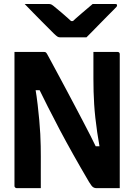

<svg xmlns="http://www.w3.org/2000/svg" viewBox="-20 -967 690 987"><path d="M189.8 0Q159.3 0 128 0Q96.7 0 65.4 0Q62.4 0 59.9 -1.5Q57.4 -3 55.9 -5.5Q54.4 -8 54.4 -11Q54.4 -84.3 54.4 -157Q54.4 -229.8 54.4 -302.6Q54.4 -375.3 54.4 -448.5Q54.4 -521.7 54.4 -594.2Q54.4 -620.6 54.4 -647.1Q54.4 -673.5 54.4 -700Q75.6 -700 103 -700Q130.4 -700 157.7 -700Q185 -700 205.4 -700Q211.1 -700 214.1 -698.6Q217.1 -697.1 221.2 -690.9Q225.4 -684.6 233.4 -668.7Q256.3 -626.3 278.2 -585.6Q300 -544.9 321.3 -505.1Q342.6 -465.3 363.3 -425.9Q384 -386.4 404.6 -347.4Q425.1 -308.5 445.5 -268.5Q465.8 -228.5 485.4 -187.8L445.6 -215.1H513.5L493.4 -202.9Q485.4 -247.8 479.7 -286.8Q474 -325.9 470.1 -361.6Q466.2 -397.4 464.1 -430.6Q461.9 -463.8 461.1 -496.5Q460.2 -529.1 460.2 -562.8Q460.2 -591.8 460.2 -627.2Q460.2 -662.6 460.2 -700Q491.6 -700 522.9 -700Q554.1 -700 584.6 -700Q589.6 -700 592.6 -697Q595.6 -694 595.6 -689Q595.6 -617.2 595.6 -544.5Q595.6 -471.8 595.6 -399.5Q595.6 -327.1 595.6 -254.9Q595.6 -182.6 595.6 -109.9Q595.6 -82.5 595.6 -55Q595.6 -27.5 595.6 0Q576.2 0 554.3 0Q532.4 0 511.4 0Q490.3 0 472.6 0Q466.6 0 458.9 -4.6Q451.1 -9.3 437.7 -31.6Q393.6 -106.7 356.9 -172.1Q320.1 -237.6 288.2 -297.8Q256.3 -358.1 226.8 -416.6Q197.3 -475.2 166.8 -537.3L211.9 -503.4H142.7L160.9 -517.8Q168.8 -471 173.6 -428.9Q178.4 -386.8 181.9 -349.2Q185.4 -311.5 187.1 -278Q188.9 -244.5 189.3 -215.6Q189.8 -186.7 189.8 -162.6Q189.6 -123.7 189.7 -82.3Q189.8 -40.9 189.8 0ZM424.5 -775.1Q410.8 -775.1 383.5 -775.1Q356.1 -775.1 329.2 -775.1Q302.3 -775.1 288.6 -775.1Q281.6 -775.1 276.1 -778.3Q270.5 -781.4 256.9 -794.4Q248.9 -802.4 232.4 -819Q215.9 -835.6 194.3 -857.1Q172.7 -878.6 150.2 -901.9Q127.7 -925.1 106.7 -946.6Q132.3 -946.4 166.7 -946.5Q201.2 -946.6 226.8 -946.6Q237.8 -946.6 242.4 -944.6Q247 -942.7 255 -936.6Q270.3 -924.4 298.4 -900.5Q326.5 -876.6 367.9 -838L315.6 -858.7Q332.4 -858.7 348.9 -858.7Q365.3 -858.7 381.3 -858.7L330.7 -836.3Q369.7 -873.2 401 -899.5Q432.3 -925.8 456.5 -946.6H570.6Q574.8 -946.6 577.3 -946Q579.8 -945.4 580.8 -943.9Q581.8 -942.4 581.8 -939.6Q581.8 -935.6 578.6 -931.5Q575.5 -927.4 561 -913.4Q548 -900.7 530.4 -882.7Q512.7 -864.7 493.4 -845.1Q474.1 -825.4 456.2 -807Q438.2 -788.6 424.5 -775.1Z"/></svg>

Font: Recursive Sans Linear Light
Style: Regular
Weight: 300
Version: Version 1.085